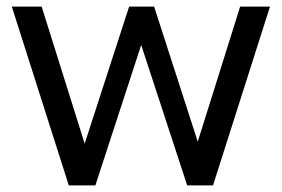

<svg xmlns="http://www.w3.org/2000/svg" viewBox="-20 -559 850 579"><path d="M15.6 -539.1H105.6L249.4 -81.1H220.8L369.4 -539.1H444.8L592.7 -81.1H560.4L704.2 -539.1H794.2L622.4 0H544.4L392.3 -464.6H419.3L267.6 0H187.4Z"/></svg>

Font: Min Sans VF VF
Style: Regular
Weight: 400
Designer: Jinseong-Kim, NotoSansCJK, Nunito
Foundry: Jinseong-Kim
Version: Version 1.420;Glyphs 3.1.2 (3151)